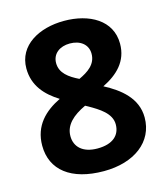

<svg xmlns="http://www.w3.org/2000/svg" viewBox="-110 -809 791 905"><g transform="rotate(-15 286.0 -356.5)"><path d="M286 -723C165 -723 57 -665 57 -552C57 -467 108 -413 172 -373C96 -336 35 -279 35 -181C35 -62 126 10 286 10C434 10 536 -66 536 -185C536 -280 462 -337 386 -377C459 -413 514 -465 514 -551C514 -666 409 -723 286 -723ZM285 -613C335 -613 372 -586 372 -540C372 -488 331 -461 286 -440C239 -463 199 -491 199 -540C199 -586 236 -613 285 -613ZM175 -190C175 -245 217 -282 279 -311L292 -304C341 -276 396 -243 396 -189C396 -136 359 -101 284 -101C212 -101 175 -138 175 -190Z"/></g></svg>

Font: Noto Sans Gujarati
Style: Bold
Weight: 700
Designer: Jelle Bosma - Monotype Design Team, Universal Thirst
Foundry: Monotype Imaging Inc.
Version: Version 2.106